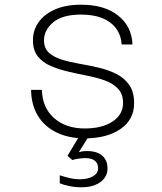

<svg xmlns="http://www.w3.org/2000/svg" viewBox="-20 -576 690 816"><path d="M340 12Q272 12 220.5 -13Q169 -38 141 -84Q113 -130 112 -194H158Q160 -118 210 -74Q260 -30 340 -30Q414 -30 458.5 -59.5Q503 -89 503 -139Q503 -176 482 -198.5Q461 -221 427 -233.5Q393 -246 352 -254Q311 -262 270.5 -271.5Q230 -281 196 -295.5Q162 -310 141 -336Q120 -362 120 -405Q120 -447 143.5 -481Q167 -515 213 -535.5Q259 -556 325 -556Q424 -556 482 -510Q540 -464 543 -387H497Q493 -447 448 -480.5Q403 -514 324 -514Q245 -514 206 -481Q167 -448 167 -405Q167 -371 188 -352Q209 -333 243 -322.5Q277 -312 318 -305Q359 -298 399.5 -288.5Q440 -279 474 -262Q508 -245 529 -215.5Q550 -186 550 -137Q550 -68 492.5 -28Q435 12 340 12ZM327 220Q300 220 275.5 215Q251 210 234 203V169Q259 177 279 181.5Q299 186 319 186Q354 186 375.5 173Q397 160 397 140Q397 118 383 107Q369 96 343 96Q330 96 315.5 98Q301 100 287 104L267 86L330 -19L360 -1L315 71Q328 67 335.5 66.5Q343 66 350 66Q378 66 397 74.5Q416 83 426.5 99.5Q437 116 437 140Q437 164 423 182Q409 200 384.5 210Q360 220 327 220Z"/></svg>

Font: Azeret Mono Thin Thin
Style: Regular
Weight: 250
Version: Version 1.002